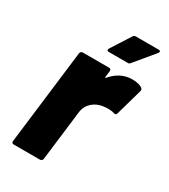

<svg xmlns="http://www.w3.org/2000/svg" viewBox="-174 -785 766 869"><g transform="rotate(30 208.5 -350.0)"><path d="M394 -700H276C270 -700 264 -698 261 -692L197 -592C192 -584 194 -578 203 -578H302C308 -578 312 -579 316 -585L399 -685C406 -693 404 -700 394 -700ZM359 -524C314 -524 279 -503 252 -471C249 -467 247 -469 247 -473L251 -505C252 -512 248 -517 241 -517H103C96 -517 91 -512 90 -505L30 -12C29 -5 33 0 40 0H178C184 0 190 -5 191 -12L223 -275C229 -322 268 -347 303 -352C327 -356 349 -354 362 -350C369 -347 374 -348 377 -357L416 -495C418 -501 417 -507 412 -511C402 -518 385 -524 359 -524Z"/></g></svg>

Font: Barlow ExtraBold
Style: Italic
Weight: 800
Italic angle: -7°
Designer: Jeremy Tribby
Foundry: Tribby Type
Version: Version 1.422;hotconv 1.0.109;makeotfexe 2.5.65596